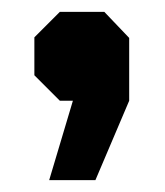

<svg xmlns="http://www.w3.org/2000/svg" viewBox="-20 -170 278 324"><path d="M103 0H81L38 -43V-107L81 -150H156L198 -106V0L141 134H63Z"/></svg>

Font: Chakra Petch
Style: Bold
Weight: 700
Designer: Katatrad Aksorn Co.,Ltd.
Foundry: Cadson Demak Co.,Ltd.
Version: Version 1.000; ttfautohint (v1.6)